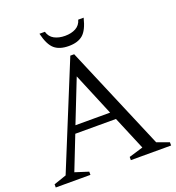

<svg xmlns="http://www.w3.org/2000/svg" viewBox="-158 -978 1004 1098"><g transform="rotate(-20 344.0 -429.0)"><path d="M621 -46.5 695 -19.5V0H450V-19.5L536.5 -45.5L450.5 -250.5H203L122.5 -45.5L204 -19.5V0H-7V-19.5L69.5 -45.5L329 -680H352.5ZM220.5 -296H431.5L323 -556ZM340.5 -796.5Q379 -796.5 406 -811.2Q433 -826 442 -858H475Q458 -787.5 427.2 -761Q396.5 -734.5 340.5 -734.5Q284.5 -734.5 253.8 -761Q223 -787.5 206 -858H239Q248 -826 275.2 -811.2Q302.5 -796.5 340.5 -796.5Z"/></g></svg>

Font: Newsreader Text
Style: Regular
Weight: 400
Designer: Hugues Gentile
Foundry: Production Type
Version: Version 1.002